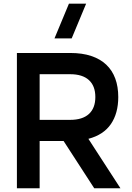

<svg xmlns="http://www.w3.org/2000/svg" viewBox="-20 -1002 701 1022"><path d="M270 -797.5 347 -982.5H438.5L361.5 -797.5ZM318.5 -251.5H191V0H70V-720H354Q418 -720 465.8 -704Q513.5 -688 545.5 -657.8Q577.5 -627.5 593.5 -584Q609.5 -540.5 609.5 -485.5Q609.5 -398.5 570 -341.2Q530.5 -284 450.5 -263L621 0H481.5ZM191 -364H353.5Q419 -364 453.2 -395.2Q487.5 -426.5 487.5 -485.5Q487.5 -544.5 453.2 -575.8Q419 -607 353.5 -607H191Z"/></svg>

Font: Vela Sans Bd
Style: Bold
Weight: 700
Designer: Principal design: Mikhail Sharanda - project Manrope.
Design modification: Ravid Balaliev
Foundry: Mikhail Sharanda
Version: Version 1.001